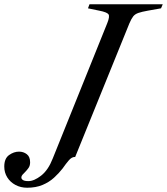

<svg xmlns="http://www.w3.org/2000/svg" viewBox="-170 -693 782 899"><path d="M-43 186Q-73 186 -97.5 173Q-122 160 -136 137.5Q-150 115 -150 87Q-150 49 -127.5 33Q-105 17 -81 17Q-60 17 -44.5 29Q-29 41 -29 67Q-29 83 -36.5 93.5Q-44 104 -52 112Q-59 119 -64.5 125Q-70 131 -70 138Q-70 145 -62.5 150Q-55 155 -37 155Q-10 155 23 129Q56 103 77 49L332 -584Q345 -616 338 -626Q331 -636 295 -643L242 -654L249 -673H592L584 -654L522 -643Q494 -638 478 -632.5Q462 -627 453.5 -616Q445 -605 436 -584L182 42H180Q166 42 152.5 57.5Q139 73 123 96Q106 118 83 139Q60 160 29 173Q-2 186 -43 186Z"/></svg>

Font: Ibarra Real Nova Medium
Style: Italic
Weight: 500
Italic angle: -22°
Designer: Jose Maria Ribagorda & Octavio Pardo
Foundry: Octavio Pardo
Version: Version 2.000